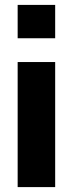

<svg xmlns="http://www.w3.org/2000/svg" viewBox="-20 -763 297 783"><path d="M52 -607V-743H205V-607ZM52 0V-510H205V0Z"/></svg>

Font: Saira Semi Condensed
Style: Bold
Weight: 700
Width: 4
Designer: Hector Gatti with collaboration of the Omnibus-Type team
Foundry: Omnibus-Type
Version: Version 1.001; ttfautohint (v1.8)